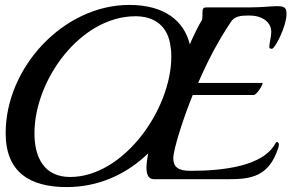

<svg xmlns="http://www.w3.org/2000/svg" viewBox="-20 -728 1184 780"><path d="M1142 -688C1138 -700 1126 -703 1106 -703C1081 -703 1044 -698 997 -698H819C795 -698 806 -679 801 -648C785 -622 767 -584 751 -548C728 -642 650 -708 505 -708C240 -708 3 -456 3 -187C3 -27 103 32 251 32C382 32 495 -21 582 -105C578 -83 575 -64 575 -48C575 -18 583 0 606 0H867C880 0 894 0 908 0C998 0 1073 -9 1111 -129C1112 -133 1113 -137 1113 -140C1113 -148 1109 -151 1105 -151C1103 -151 1101 -150 1100 -148C1052 -52 884 -34 754 -34C702 -34 684 -51 684 -85C684 -124 730 -262 763 -342H1010C1023 -342 1047 -382 1047 -390C1047 -390 1046 -391 1046 -391H785C822 -477 865 -560 918 -639C933 -662 956 -665 993 -665C1043 -665 1082 -640 1082 -598C1082 -580 1074 -551 1074 -538C1074 -530 1079 -530 1085 -530C1097 -530 1144 -621 1144 -672C1144 -678 1143 -683 1142 -688ZM671 -551C674 -535 676 -517 676 -499C676 -282 481 -9 265 -9C159 -9 120 -89 120 -186C120 -406 309 -662 530 -662C597 -662 656 -632 671 -551Z"/></svg>

Font: Playball
Style: Regular
Weight: 400
Designer: Robert E. Leuschke
Foundry: Robert E. Leuschke
Version: Version 1.001